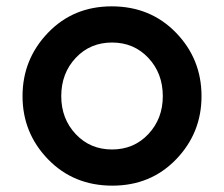

<svg xmlns="http://www.w3.org/2000/svg" viewBox="-20 -642 706 605"><path d="M334 -57Q212 -57 131.5 -140Q51 -223 51 -339Q51 -455 131 -538.5Q211 -622 332 -622Q454 -622 534.5 -539Q615 -456 615 -339Q615 -223 535 -140Q455 -57 334 -57ZM173 -339Q173 -268 218.5 -219.5Q264 -171 333 -171Q402 -171 447.5 -219.5Q493 -268 493 -339Q493 -411 447.5 -459.5Q402 -508 333 -508Q264 -508 218.5 -459.5Q173 -411 173 -339Z"/></svg>

Font: Palanquin Dark
Style: Regular
Weight: 400
Designer: Pria Ravichandran
Version: Version 1.000